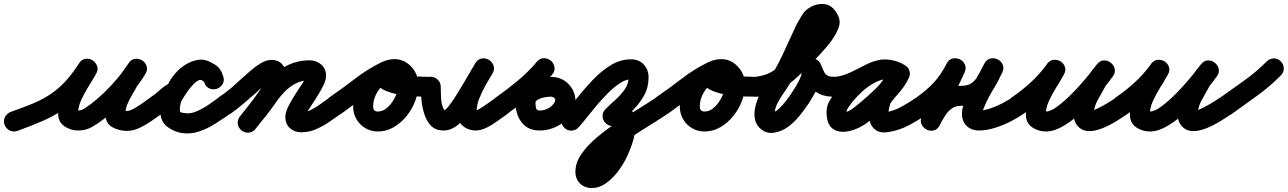

<svg xmlns="http://www.w3.org/2000/svg" viewBox="-64 -610 6513 971"><path d="M-41 21Q-48 1 -39 -17.5Q-30 -36 -10 -44Q50 -65 97.5 -84.5Q145 -104 185 -129.5Q225 -155 261.5 -193Q298 -231 336 -290Q349 -310 368.5 -312.5Q388 -315 404 -305Q420 -295 427 -276.5Q434 -258 422 -237Q406 -208 384.5 -174Q363 -140 347 -105Q331 -70 331 -37Q331 -34 330.5 -38.5Q330 -43 328 -45Q324 -53 322.5 -52Q321 -51 332 -51Q349 -51 366.5 -63.5Q384 -76 397 -85Q430 -110 465 -144Q500 -178 531.5 -215.5Q563 -253 585 -288Q597 -309 617 -310.5Q637 -312 654 -301Q670 -290 676.5 -271.5Q683 -253 669 -233Q659 -219 649 -205.5Q639 -192 631 -177Q631 -177 631 -177Q631 -177 631 -177Q631 -178 631 -178Q631 -178 631 -178Q620 -157 605.5 -133Q591 -109 580.5 -84Q570 -59 570 -35Q570 -36 569 -39Q567 -44 563 -47Q557 -53 564.5 -51Q572 -49 579 -49Q593 -49 616.5 -62.5Q640 -76 663 -93Q686 -110 698 -118Q715 -130 735.5 -126.5Q756 -123 768 -106Q780 -89 776.5 -68.5Q773 -48 756 -36Q732 -19 702.5 1.5Q673 22 641 37Q609 52 579 52Q537 52 503 32.5Q469 13 469 -35Q469 -86 494 -134Q519 -182 543 -226Q543 -226 543 -226Q543 -226 543 -227Q543 -227 543 -227Q543 -227 543 -227Q553 -244 564.5 -259.5Q576 -275 587 -291Q601 -311 620.5 -312.5Q640 -314 656 -304Q671 -294 677.5 -275.5Q684 -257 671 -236Q647 -195 611.5 -152.5Q576 -110 536 -72Q496 -34 457 -5Q430 16 399.5 33Q369 50 332 50Q293 50 261.5 28.5Q230 7 230 -37Q230 -81 247 -124Q264 -167 288.5 -208.5Q313 -250 334 -287Q346 -308 366 -310.5Q386 -313 403 -303Q419 -293 426.5 -274Q434 -255 420 -234Q377 -168 335.5 -124Q294 -80 248 -50Q202 -20 147.5 3.5Q93 27 24 52Q4 59 -14.5 50Q-33 41 -41 21Z M699 -119Q721 -133 743 -153.5Q765 -174 787 -185Q788 -186 785 -181.5Q782 -177 783 -178Q798 -212 825.5 -242.5Q853 -273 889 -291.5Q925 -310 964 -306Q964 -306 968 -305Q972 -305 973 -305Q1008 -295 1031 -278Q1054 -261 1065 -223Q1072 -200 1061 -183.5Q1050 -167 1033 -161Q1015 -155 996.5 -162Q978 -169 970 -192Q968 -195 967 -196Q967 -196 967.5 -196Q968 -196 968 -195Q969 -195 969 -194.5Q969 -194 969 -194Q968 -196 966 -198Q964 -200 962 -201Q962 -201 961.5 -201Q961 -201 961 -202Q961 -202 960.5 -202Q960 -202 960 -202Q949 -211 932.5 -199.5Q916 -188 900 -168Q884 -148 872 -129.5Q860 -111 857 -105Q857 -105 857 -105Q857 -105 857 -105Q857 -106 857 -106Q857 -106 857 -106Q850 -93 847 -76Q844 -59 847 -44Q848 -42 855.5 -40.5Q863 -39 870 -38Q870 -38 869.5 -38Q869 -38 869 -38Q869 -38 869 -38Q869 -38 869 -38Q898 -33 930.5 -47Q963 -61 993 -82Q1023 -103 1044 -118Q1061 -130 1081.5 -126.5Q1102 -123 1114 -106Q1126 -89 1122.5 -68.5Q1119 -48 1102 -36Q1066 -11 1025.5 15Q985 41 941 55.5Q897 70 851 62Q851 62 851 62Q851 62 851 62Q851 62 850.5 62Q850 62 850 62Q816 55 786 34Q756 13 749 -24Q742 -56 747.5 -90.5Q753 -125 769 -154Q769 -154 769 -154Q769 -154 769 -155Q769 -155 769 -155Q769 -155 769 -155Q787 -186 813.5 -220Q840 -254 873 -279Q906 -304 943 -308Q980 -312 1020 -284Q1020 -284 1019.5 -284Q1019 -284 1019 -284Q1019 -285 1018.5 -285Q1018 -285 1018 -285Q1024 -281 1029.5 -276Q1035 -271 1041 -266Q1041 -266 1041 -265.5Q1041 -265 1042 -265Q1042 -264 1042.5 -264Q1043 -264 1043 -264Q1056 -248 1064 -226Q1073 -203 1061.5 -186.5Q1050 -170 1032 -164Q1013 -158 994 -164.5Q975 -171 969 -195Q966 -204 959.5 -204.5Q953 -205 945 -207Q945 -207 950 -207Q954 -206 954 -206Q939 -207 922.5 -195Q906 -183 893 -166Q880 -149 875 -138Q866 -118 844.5 -98.5Q823 -79 798 -62.5Q773 -46 755 -35Q737 -23 716.5 -27.5Q696 -32 685 -49Q673 -67 677.5 -87.5Q682 -108 699 -119Z M1044 -119Q1076 -140 1105 -165Q1134 -190 1162 -216Q1181 -233 1205 -254Q1229 -275 1256 -291Q1283 -307 1310 -307Q1345 -307 1365.5 -282Q1386 -257 1386 -224Q1386 -195 1368.5 -159Q1351 -123 1325.5 -86Q1300 -49 1273.5 -16Q1247 17 1229 41Q1216 58 1195.5 60.5Q1175 63 1158 50Q1141 37 1138.5 16.5Q1136 -4 1149 -21Q1161 -36 1183 -63.5Q1205 -91 1228.5 -123Q1252 -155 1268.5 -182.5Q1285 -210 1285 -224Q1285 -224 1285 -223Q1288 -213 1300 -208Q1302 -207 1307 -206.5Q1312 -206 1310 -206Q1307 -206 1296.5 -198Q1286 -190 1272.5 -178.5Q1259 -167 1247 -156Q1235 -145 1230 -140Q1199 -113 1167.5 -86Q1136 -59 1102 -35Q1085 -24 1064 -27.5Q1043 -31 1031 -48Q1020 -65 1023.5 -86Q1027 -107 1044 -119ZM1158 49Q1141 36 1138.5 15.5Q1136 -5 1150 -21Q1174 -52 1198 -82.5Q1222 -113 1244 -145Q1275 -189 1313 -225.5Q1351 -262 1398 -283.5Q1445 -305 1501 -305Q1535 -305 1560 -284Q1585 -263 1585 -227Q1585 -204 1569 -173Q1553 -142 1532.5 -110.5Q1512 -79 1496 -54Q1480 -29 1480 -19Q1480 -19 1480 -20Q1480 -22 1479 -23Q1478 -26 1476 -29Q1470 -39 1461 -41Q1460 -42 1460 -42Q1485 -42 1510.5 -55Q1536 -68 1560 -86Q1584 -104 1604 -118Q1621 -130 1641.5 -126.5Q1662 -123 1674 -106Q1686 -89 1682.5 -68.5Q1679 -48 1662 -36Q1633 -15 1600.5 7Q1568 29 1533 44Q1498 59 1460 59Q1425 59 1402 38Q1379 17 1379 -19Q1379 -42 1395 -73.5Q1411 -105 1431.5 -136.5Q1452 -168 1468 -192.5Q1484 -217 1484 -227Q1484 -229 1484 -226Q1484 -223 1484 -222Q1488 -210 1498 -206Q1500 -204 1501 -204Q1463 -204 1431 -187.5Q1399 -171 1373.5 -144Q1348 -117 1328 -87Q1305 -54 1279.5 -22Q1254 10 1228 41Q1215 58 1194.5 60.5Q1174 63 1158 49Z M1604 -119Q1668 -163 1731.5 -212Q1795 -261 1865 -295Q1888 -306 1906 -297Q1924 -288 1932 -271Q1940 -254 1935.5 -234Q1931 -214 1909 -204Q1871 -186 1847 -149Q1823 -112 1823 -71Q1823 -46 1847 -46Q1869 -46 1887.5 -60Q1906 -74 1920.5 -95.5Q1935 -117 1943 -140.5Q1951 -164 1951 -183Q1951 -189 1946 -199.5Q1941 -210 1932 -210Q1924 -210 1921.5 -208Q1919 -206 1925 -212Q1927 -214 1929.5 -219Q1932 -224 1931 -221Q1931 -221 1931 -221Q1931 -221 1931 -221Q1931 -222 1931 -225Q1932 -232 1929 -239Q1928 -241 1926.5 -242Q1925 -243 1925 -245Q1925 -248 1929 -244Q1933 -240 1936 -239Q1947 -236 1958 -233.5Q1969 -231 1980 -229Q2013 -224 2047 -223Q2081 -222 2114 -221Q2135 -221 2150 -206.5Q2165 -192 2164 -171Q2164 -150 2149.5 -135Q2135 -120 2114 -121Q2092 -121 2053 -122Q2014 -123 1970.5 -129Q1927 -135 1891 -149Q1855 -163 1838 -188.5Q1821 -214 1835 -255Q1835 -255 1835 -255Q1835 -255 1835 -255Q1835 -255 1835 -255Q1835 -255 1835 -255Q1846 -286 1874 -298.5Q1902 -311 1932 -311Q1966 -311 1993 -292.5Q2020 -274 2036 -245Q2052 -216 2052 -183Q2052 -143 2036.5 -101Q2021 -59 1993 -24Q1965 11 1927.5 33Q1890 55 1847 55Q1812 55 1783.5 38Q1755 21 1738.5 -7.5Q1722 -36 1722 -71Q1722 -118 1740.5 -162Q1759 -206 1791 -241Q1823 -276 1866 -295Q1889 -306 1907 -297Q1925 -288 1933 -271Q1941 -254 1936.5 -234.5Q1932 -215 1910 -204Q1843 -172 1782.5 -125Q1722 -78 1662 -35Q1645 -24 1624 -27.5Q1603 -31 1591 -48Q1580 -65 1583.5 -86Q1587 -107 1604 -119Z M2114 -222Q2135 -222 2150 -207Q2165 -192 2165 -171Q2165 -145 2167 -109.5Q2169 -74 2184 -51Q2184 -50 2181 -50.5Q2178 -51 2179 -51Q2187 -51 2203 -70.5Q2219 -90 2238.5 -120.5Q2258 -151 2278 -185Q2298 -219 2314.5 -247.5Q2331 -276 2340 -291Q2354 -312 2373.5 -314.5Q2393 -317 2409 -307Q2425 -297 2432 -278.5Q2439 -260 2426 -238Q2412 -214 2392.5 -180Q2373 -146 2359 -110Q2345 -74 2347 -44Q2347 -44 2343 -47.5Q2339 -51 2344 -50Q2344 -50 2342 -50Q2341 -51 2341 -51Q2346 -51 2360 -59Q2374 -67 2390.5 -78.5Q2407 -90 2422.5 -101Q2438 -112 2447 -118Q2464 -130 2484.5 -126.5Q2505 -123 2517 -106Q2529 -89 2525.5 -68.5Q2522 -48 2505 -36Q2483 -21 2455.5 -0.5Q2428 20 2398 35Q2368 50 2341 50Q2341 50 2340 50Q2338 50 2338 50Q2318 49 2299.5 41Q2281 33 2267 17Q2248 -7 2245.5 -38.5Q2243 -70 2252.5 -105Q2262 -140 2277.5 -174.5Q2293 -209 2310 -239Q2327 -269 2340 -290Q2352 -311 2372 -313.5Q2392 -316 2409 -306Q2425 -296 2432 -277Q2439 -258 2426 -237Q2409 -211 2389.5 -174.5Q2370 -138 2347 -98.5Q2324 -59 2298 -25.5Q2272 8 2242 29Q2212 50 2179 50Q2140 50 2117 27Q2094 4 2082.5 -31.5Q2071 -67 2067.5 -104.5Q2064 -142 2064 -171Q2064 -192 2078.5 -207Q2093 -222 2114 -222Z M2445 -118Q2502 -158 2553.5 -201Q2605 -244 2651 -297Q2667 -316 2687 -315.5Q2707 -315 2722 -303Q2736 -291 2740 -271Q2744 -251 2728 -232Q2711 -212 2692 -190Q2673 -168 2659 -144Q2645 -120 2644 -92Q2644 -92 2644 -92Q2644 -92 2644 -92Q2644 -92 2644 -92Q2644 -92 2644 -92Q2644 -80 2646.5 -65.5Q2649 -51 2665 -51Q2688 -51 2710 -63Q2732 -75 2742 -96Q2747 -108 2739 -114.5Q2731 -121 2722 -121Q2722 -121 2721.5 -121Q2721 -121 2721 -121Q2721 -121 2721 -121Q2721 -121 2721 -121Q2710 -121 2693.5 -118.5Q2677 -116 2662.5 -109.5Q2648 -103 2642 -91Q2633 -72 2613.5 -65Q2594 -58 2575 -68Q2556 -77 2549 -96.5Q2542 -116 2552 -135Q2567 -166 2594.5 -185.5Q2622 -205 2655.5 -213.5Q2689 -222 2722 -221Q2722 -221 2721.5 -221Q2721 -221 2721 -221Q2721 -221 2721 -221Q2721 -221 2721 -221Q2765 -222 2797.5 -197Q2830 -172 2841.5 -133Q2853 -94 2834 -54Q2811 -5 2764.5 22.5Q2718 50 2665 50Q2623 50 2595.5 29.5Q2568 9 2555 -24.5Q2542 -58 2543 -96Q2543 -96 2543 -96Q2543 -96 2543 -96Q2543 -96 2543 -96Q2543 -96 2543 -96Q2545 -138 2561 -172Q2577 -206 2601 -236.5Q2625 -267 2650 -297Q2666 -316 2686.5 -315.5Q2707 -315 2721 -302Q2736 -290 2740 -270Q2744 -250 2727 -231Q2677 -174 2621 -126.5Q2565 -79 2503 -36Q2486 -24 2465 -27.5Q2444 -31 2433 -48Q2421 -65 2424.5 -86Q2428 -107 2445 -118Z M2787 -33Q2819 -70 2856.5 -117Q2894 -164 2936 -208Q2978 -252 3026 -281Q3074 -310 3128 -310Q3167 -310 3191.5 -284Q3216 -258 3216 -219Q3216 -168 3193.5 -127.5Q3171 -87 3137 -53Q3103 -19 3069 13Q3054 28 3033 27.5Q3012 27 2998 12Q2983 -3 2983.5 -24Q2984 -45 2999 -59Q3021 -81 3048.5 -105.5Q3076 -130 3095.5 -158Q3115 -186 3115 -219Q3115 -222 3117 -218.5Q3119 -215 3121 -213Q3122 -212 3126 -210.5Q3130 -209 3128 -209Q3102 -209 3073 -190.5Q3044 -172 3014.5 -143Q2985 -114 2957 -81Q2929 -48 2905 -17.5Q2881 13 2863 33Q2849 49 2828 50.5Q2807 52 2792 38Q2776 24 2774.5 3Q2773 -18 2787 -33ZM2998 12Q2983 -3 2983.5 -24Q2984 -45 2999 -59Q3013 -73 3030 -82.5Q3047 -92 3067 -92Q3098 -92 3116 -73Q3134 -54 3142 -26.5Q3150 1 3150 27Q3150 58 3138.5 98.5Q3127 139 3107 181.5Q3087 224 3059 260Q3031 296 2998 318.5Q2965 341 2929 341Q2893 341 2869.5 318Q2846 295 2846 259Q2846 213 2876 169.5Q2906 126 2954.5 85Q3003 44 3059 7.5Q3115 -29 3167 -61Q3219 -93 3256 -118Q3273 -130 3293.5 -126.5Q3314 -123 3326 -106Q3338 -89 3334.5 -68.5Q3331 -48 3314 -36Q3293 -21 3258 1Q3223 23 3181.5 49Q3140 75 3099 103.5Q3058 132 3023.5 160Q2989 188 2968 213.5Q2947 239 2947 259Q2947 257 2946 254Q2941 242 2929 240Q2929 240 2929 240Q2944 240 2960.5 222.5Q2977 205 2992.5 177.5Q3008 150 3021 120.5Q3034 91 3041.5 65.5Q3049 40 3049 27Q3049 19 3045.5 8Q3042 -3 3047 2Q3054 7 3061 9Q3064 9 3067 9Q3065 9 3069 9Q3073 9 3075 8Q3078 7 3074 9.5Q3070 12 3069 13Q3054 28 3033 27.5Q3012 27 2998 12Z M3256 -119Q3320 -163 3383.5 -212Q3447 -261 3517 -295Q3540 -306 3558 -297Q3576 -288 3584 -271Q3592 -254 3587.5 -234Q3583 -214 3561 -204Q3523 -186 3499 -149Q3475 -112 3475 -71Q3475 -46 3499 -46Q3521 -46 3539.5 -60Q3558 -74 3572.5 -95.5Q3587 -117 3595 -140.5Q3603 -164 3603 -183Q3603 -189 3598 -199.5Q3593 -210 3584 -210Q3576 -210 3573.5 -208Q3571 -206 3577 -212Q3579 -214 3581.5 -219Q3584 -224 3583 -221Q3583 -221 3583 -221Q3583 -221 3583 -221Q3583 -222 3583 -225Q3584 -232 3581 -239Q3580 -241 3578.5 -242Q3577 -243 3577 -245Q3577 -248 3581 -244Q3585 -240 3588 -239Q3599 -236 3610 -233.5Q3621 -231 3632 -229Q3665 -224 3699 -223Q3733 -222 3766 -221Q3787 -221 3802 -206.5Q3817 -192 3816 -171Q3816 -150 3801.5 -135Q3787 -120 3766 -121Q3744 -121 3705 -122Q3666 -123 3622.5 -129Q3579 -135 3543 -149Q3507 -163 3490 -188.5Q3473 -214 3487 -255Q3487 -255 3487 -255Q3487 -255 3487 -255Q3487 -255 3487 -255Q3487 -255 3487 -255Q3498 -286 3526 -298.5Q3554 -311 3584 -311Q3618 -311 3645 -292.5Q3672 -274 3688 -245Q3704 -216 3704 -183Q3704 -143 3688.5 -101Q3673 -59 3645 -24Q3617 11 3579.5 33Q3542 55 3499 55Q3464 55 3435.5 38Q3407 21 3390.5 -7.5Q3374 -36 3374 -71Q3374 -118 3392.5 -162Q3411 -206 3443 -241Q3475 -276 3518 -295Q3541 -306 3559 -297Q3577 -288 3585 -271Q3593 -254 3588.5 -234.5Q3584 -215 3562 -204Q3495 -172 3434.5 -125Q3374 -78 3314 -35Q3297 -24 3276 -27.5Q3255 -31 3243 -48Q3232 -65 3235.5 -86Q3239 -107 3256 -119Z M3707 -165Q3705 -186 3718 -202.5Q3731 -219 3751 -221Q3789 -225 3816 -236Q3843 -247 3867 -266Q3891 -285 3918 -313Q3942 -336 3975 -368.5Q4008 -401 4038 -436.5Q4068 -472 4082 -502Q4083 -504 4082 -500Q4081 -496 4082 -494Q4084 -486 4082 -489.5Q4080 -493 4077 -496Q4076 -498 4079.5 -494.5Q4083 -491 4085 -490Q4089 -487 4085.5 -487.5Q4082 -488 4079 -482Q4072 -471 4066 -460Q4060 -449 4054 -439Q4054 -439 4055 -441Q4056 -443 4056 -443Q4019 -363 3981.5 -282Q3944 -201 3892 -129Q3879 -110 3866.5 -85Q3854 -60 3854 -35Q3854 -34 3855 -30.5Q3856 -27 3854 -28Q3852 -29 3848.5 -33Q3845 -37 3840 -39Q3837 -39 3835 -39Q3856 -42 3875.5 -60.5Q3895 -79 3912 -101Q3929 -123 3939 -139Q3949 -154 3962 -175Q3975 -196 3984 -218Q3993 -240 3991 -259Q3989 -280 4000.5 -294Q4012 -308 4029 -312Q4045 -317 4062 -310.5Q4079 -304 4087 -284Q4096 -264 4102 -250Q4108 -236 4120 -228.5Q4132 -221 4158 -221Q4179 -222 4194 -207Q4209 -192 4209 -172Q4210 -151 4195 -136Q4180 -121 4160 -121Q4111 -120 4081 -134.5Q4051 -149 4031.5 -177Q4012 -205 3995 -244Q3986 -264 3999.5 -278Q4013 -292 4032 -298Q4052 -303 4070.5 -296.5Q4089 -290 4091 -269Q4095 -236 4084.5 -203Q4074 -170 4057 -139.5Q4040 -109 4023 -83Q4003 -53 3977.5 -22Q3952 9 3920.5 32Q3889 55 3851 61Q3814 67 3787 45Q3760 24 3754 -6.5Q3748 -37 3756 -70.5Q3764 -104 3779.5 -135Q3795 -166 3810 -187Q3858 -256 3893.5 -332.5Q3929 -409 3964 -485Q3964 -485 3965 -487Q3966 -489 3966 -489Q3973 -500 3979 -511Q3985 -522 3991 -532Q4006 -558 4035.5 -574.5Q4065 -591 4097.5 -590Q4130 -589 4153 -564Q4173 -541 4180 -516Q4187 -491 4174 -462Q4157 -422 4124.5 -382.5Q4092 -343 4056 -307Q4020 -271 3990 -241Q3954 -206 3921 -181Q3888 -156 3850 -141Q3812 -126 3763 -121Q3742 -119 3725.5 -132Q3709 -145 3707 -165Z M4096 -171Q4096 -192 4110.5 -207Q4125 -222 4146 -222Q4148 -222 4149.5 -222Q4151 -222 4153 -222Q4155 -222 4157.5 -222Q4160 -222 4162 -222Q4162 -222 4160 -221Q4158 -221 4158 -221Q4197 -225 4235 -243Q4273 -261 4307 -279Q4307 -279 4308 -280Q4310 -281 4310 -281Q4342 -296 4372.5 -304.5Q4403 -313 4440 -307Q4440 -307 4440 -307Q4440 -307 4441 -307Q4441 -307 4441 -307Q4441 -307 4441 -307Q4460 -303 4477.5 -297Q4495 -291 4511 -281Q4533 -268 4535.5 -248Q4538 -228 4528 -212Q4518 -196 4499 -189Q4480 -182 4459 -195Q4446 -203 4433 -206Q4433 -206 4433 -206Q4433 -206 4433 -206Q4433 -206 4433 -206Q4433 -206 4433 -206Q4411 -211 4390 -205Q4390 -205 4390 -204.5Q4390 -204 4389 -204Q4389 -204 4388.5 -204Q4388 -204 4388 -204Q4381 -202 4374 -199Q4367 -196 4361 -193Q4361 -193 4361 -193Q4361 -193 4361 -193Q4361 -193 4361.5 -193Q4362 -193 4362 -193Q4329 -176 4301.5 -151.5Q4274 -127 4250 -99Q4250 -99 4252 -101Q4253 -103 4253 -103Q4243 -89 4229 -70.5Q4215 -52 4217 -35Q4217 -35 4212.5 -38.5Q4208 -42 4211 -43Q4224 -45 4236.5 -53Q4249 -61 4259 -69Q4288 -92 4324 -123.5Q4360 -155 4392 -190Q4424 -225 4441 -259Q4451 -280 4471 -282Q4491 -284 4508 -274Q4525 -265 4533 -246.5Q4541 -228 4528 -208Q4518 -193 4507 -179Q4491 -157 4475.5 -135.5Q4460 -114 4443 -93Q4443 -93 4443 -93.5Q4443 -94 4443 -94Q4444 -95 4444 -95Q4444 -95 4444 -95Q4438 -88 4433 -66.5Q4428 -45 4429 -32Q4429 -30 4429 -29Q4425 -37 4418.5 -39.5Q4412 -42 4414 -42Q4414 -42 4414 -42Q4414 -42 4414 -42Q4414 -42 4413.5 -42Q4413 -42 4413 -42Q4457 -49 4496.5 -71Q4536 -93 4572 -118Q4589 -130 4609.5 -126.5Q4630 -123 4642 -106Q4654 -89 4650.5 -68.5Q4647 -48 4630 -36Q4584 -4 4534.5 22.5Q4485 49 4429 58Q4429 58 4428.5 58Q4428 58 4428 58Q4428 58 4428 58Q4428 58 4428 58Q4391 64 4368.5 50Q4346 36 4336.5 10Q4327 -16 4328.5 -47Q4330 -78 4339 -107Q4348 -136 4364 -157Q4364 -157 4364 -157Q4364 -157 4365 -158Q4365 -158 4365 -158.5Q4365 -159 4365 -159Q4382 -178 4396.5 -198.5Q4411 -219 4427 -239Q4436 -251 4444 -264Q4457 -284 4476 -286.5Q4495 -289 4511 -280Q4527 -271 4534.5 -253Q4542 -235 4531 -213Q4511 -172 4475 -131.5Q4439 -91 4398 -54.5Q4357 -18 4321 11Q4297 29 4264.5 42.5Q4232 56 4200 56.5Q4168 57 4145 39Q4122 21 4117 -23Q4112 -65 4130 -97.5Q4148 -130 4171 -161Q4171 -161 4172 -163Q4174 -165 4174 -165Q4203 -200 4238.5 -230.5Q4274 -261 4314 -283Q4314 -283 4314.5 -283Q4315 -283 4315 -283Q4315 -283 4315 -283Q4315 -283 4315 -283Q4327 -289 4339 -294Q4351 -299 4364 -302Q4364 -302 4363.5 -302Q4363 -302 4363 -302Q4362 -302 4362 -301.5Q4362 -301 4362 -301Q4407 -315 4455 -304Q4455 -304 4455 -304Q4455 -304 4455 -304Q4455 -304 4455 -304Q4455 -304 4455 -304Q4485 -297 4511 -281Q4533 -268 4535.5 -248Q4538 -228 4528 -212Q4518 -196 4499.5 -189Q4481 -182 4459 -195Q4450 -200 4441.5 -203Q4433 -206 4423 -207Q4423 -207 4423 -207Q4423 -207 4423 -207Q4424 -207 4424 -207Q4424 -207 4424 -207Q4403 -211 4386.5 -204Q4370 -197 4352 -189Q4352 -189 4354 -190Q4355 -191 4355 -191Q4311 -167 4264 -146Q4217 -125 4166 -121Q4166 -121 4164 -121Q4162 -121 4162 -121Q4160 -121 4157.5 -121Q4155 -121 4153 -121Q4151 -121 4149.5 -121Q4148 -121 4146 -121Q4125 -121 4110.5 -135.5Q4096 -150 4096 -171Z M4560 -48Q4548 -65 4551.5 -86Q4555 -107 4572 -118Q4624 -155 4659 -193Q4694 -231 4723 -287Q4734 -310 4753.5 -314Q4773 -318 4790 -310Q4807 -302 4815.5 -284Q4824 -266 4814 -243Q4783 -177 4752 -111Q4721 -45 4690 21Q4679 44 4659.5 48.5Q4640 53 4623 44Q4606 36 4597 18Q4588 0 4599 -22Q4620 -64 4646 -99Q4672 -134 4709 -155Q4746 -176 4797 -176Q4833 -176 4853 -192Q4873 -208 4886 -233.5Q4899 -259 4914 -288Q4926 -310 4945.5 -314Q4965 -318 4981 -310Q4998 -302 5006.5 -284Q5015 -266 5005 -244Q4985 -200 4960 -159.5Q4935 -119 4916 -75Q4912 -66 4908.5 -57Q4905 -48 4904 -38Q4903 -33 4903 -32Q4900 -36 4899.5 -39Q4899 -42 4895 -46Q4894 -47 4889.5 -49Q4885 -51 4887 -51Q4913 -51 4944 -61.5Q4975 -72 5005 -87.5Q5035 -103 5056 -118Q5073 -130 5093.5 -126.5Q5114 -123 5126 -106Q5138 -89 5134.5 -68.5Q5131 -48 5114 -36Q5085 -15 5045.5 5Q5006 25 4964.5 37.5Q4923 50 4887 50Q4865 50 4846 41.5Q4827 33 4814 14Q4799 -10 4801 -40Q4803 -70 4816 -103Q4829 -136 4847.5 -169Q4866 -202 4884 -232Q4902 -262 4913 -285Q4923 -308 4943 -311.5Q4963 -315 4980 -307Q4997 -298 5006 -280Q5015 -262 5004 -241Q4978 -193 4953.5 -155.5Q4929 -118 4893 -96.5Q4857 -75 4797 -75Q4767 -75 4747.5 -60Q4728 -45 4714.5 -23Q4701 -1 4689 22Q4678 45 4658.5 49.5Q4639 54 4622 45Q4605 37 4596.5 19Q4588 1 4598 -21Q4629 -88 4660 -154Q4691 -220 4722 -286Q4733 -308 4752.5 -312.5Q4772 -317 4789 -308Q4807 -300 4815.5 -282Q4824 -264 4813 -241Q4778 -174 4735 -126.5Q4692 -79 4630 -36Q4613 -24 4592 -27.5Q4571 -31 4560 -48Z M5055 -119Q5105 -153 5150.5 -195Q5196 -237 5231 -286Q5245 -306 5264.5 -307.5Q5284 -309 5299 -300Q5315 -290 5321.5 -271.5Q5328 -253 5316 -232Q5300 -203 5278.5 -169Q5257 -135 5241 -100Q5225 -65 5225 -32Q5225 -29 5224.5 -33.5Q5224 -38 5222 -40Q5218 -48 5216.5 -47Q5215 -46 5226 -46Q5246 -46 5274 -65Q5302 -84 5333.5 -113.5Q5365 -143 5394.5 -176Q5424 -209 5447.5 -238Q5471 -267 5482 -282Q5496 -302 5516 -302.5Q5536 -303 5552 -291Q5567 -280 5572.5 -260.5Q5578 -241 5563 -222Q5553 -210 5542.5 -197.5Q5532 -185 5525 -172Q5525 -172 5525 -172Q5525 -172 5525 -173Q5525 -173 5525.5 -173Q5526 -173 5526 -173Q5508 -141 5487.5 -104Q5467 -67 5467 -30Q5467 -30 5467.5 -29Q5468 -28 5467 -31Q5466 -32 5466 -33Q5466 -33 5466 -33Q5466 -33 5466 -34Q5465 -34 5465 -34Q5465 -34 5465 -34Q5469 -27 5467 -29.5Q5465 -32 5460.5 -37.5Q5456 -43 5452 -45Q5451 -46 5447 -47Q5443 -48 5446 -48Q5456 -48 5474.5 -56Q5493 -64 5514 -75.5Q5535 -87 5553.5 -99Q5572 -111 5583 -118Q5600 -130 5620.5 -126.5Q5641 -123 5653 -106Q5665 -89 5661.5 -68.5Q5658 -48 5641 -36Q5617 -19 5583 2Q5549 23 5512.5 38Q5476 53 5446 53Q5420 53 5402.5 41.5Q5385 30 5377 14Q5377 14 5377 14Q5377 14 5376 14Q5376 13 5376 13Q5376 13 5376 13Q5366 -6 5366 -30Q5366 -82 5389.5 -129Q5413 -176 5436 -221Q5436 -221 5436.5 -221Q5437 -221 5437 -221Q5437 -222 5437 -222Q5437 -222 5437 -222Q5447 -239 5459 -254Q5471 -269 5483 -284Q5499 -304 5518.5 -304.5Q5538 -305 5553 -293Q5568 -282 5573 -263Q5578 -244 5564 -224Q5545 -197 5516 -161Q5487 -125 5451.5 -87.5Q5416 -50 5377 -17.5Q5338 15 5299.5 35Q5261 55 5226 55Q5187 55 5155.5 33.5Q5124 12 5124 -32Q5124 -76 5141 -119Q5158 -162 5182.5 -203.5Q5207 -245 5228 -282Q5240 -303 5260 -304.5Q5280 -306 5296 -295Q5313 -285 5320 -266Q5327 -247 5313 -228Q5273 -171 5221 -122.5Q5169 -74 5113 -35Q5095 -24 5074.5 -27.5Q5054 -31 5042 -48Q5031 -66 5034.5 -86.5Q5038 -107 5055 -119Z M5581 -119Q5631 -153 5676.5 -195Q5722 -237 5757 -286Q5771 -306 5790.5 -307.5Q5810 -309 5825 -300Q5841 -290 5847.5 -271.5Q5854 -253 5842 -232Q5826 -203 5804.5 -169Q5783 -135 5767 -100Q5751 -65 5751 -32Q5751 -29 5750.5 -33.5Q5750 -38 5748 -40Q5744 -48 5742.5 -47Q5741 -46 5752 -46Q5772 -46 5800 -65Q5828 -84 5859.5 -113.5Q5891 -143 5920.5 -176Q5950 -209 5973.5 -238Q5997 -267 6008 -282Q6022 -302 6042 -302.5Q6062 -303 6078 -291Q6093 -280 6098.5 -260.5Q6104 -241 6089 -222Q6079 -210 6068.5 -197.5Q6058 -185 6051 -172Q6051 -172 6051 -172Q6051 -172 6051 -173Q6051 -173 6051.5 -173Q6052 -173 6052 -173Q6034 -141 6013.5 -104Q5993 -67 5993 -30Q5993 -30 5993.5 -29Q5994 -28 5993 -31Q5992 -32 5992 -33Q5992 -33 5992 -33Q5992 -33 5992 -34Q5991 -34 5991 -34Q5991 -34 5991 -34Q5995 -27 5993 -29.5Q5991 -32 5986.5 -37.5Q5982 -43 5978 -45Q5977 -46 5973 -47Q5969 -48 5972 -48Q5982 -48 6000.5 -56Q6019 -64 6040 -75.5Q6061 -87 6079.5 -99Q6098 -111 6109 -118Q6126 -130 6146.5 -126.5Q6167 -123 6179 -106Q6191 -89 6187.5 -68.5Q6184 -48 6167 -36Q6143 -19 6109 2Q6075 23 6038.5 38Q6002 53 5972 53Q5946 53 5928.5 41.5Q5911 30 5903 14Q5903 14 5903 14Q5903 14 5902 14Q5902 13 5902 13Q5902 13 5902 13Q5892 -6 5892 -30Q5892 -82 5915.5 -129Q5939 -176 5962 -221Q5962 -221 5962.5 -221Q5963 -221 5963 -221Q5963 -222 5963 -222Q5963 -222 5963 -222Q5973 -239 5985 -254Q5997 -269 6009 -284Q6025 -304 6044.5 -304.5Q6064 -305 6079 -293Q6094 -282 6099 -263Q6104 -244 6090 -224Q6071 -197 6042 -161Q6013 -125 5977.5 -87.5Q5942 -50 5903 -17.5Q5864 15 5825.5 35Q5787 55 5752 55Q5713 55 5681.5 33.5Q5650 12 5650 -32Q5650 -76 5667 -119Q5684 -162 5708.5 -203.5Q5733 -245 5754 -282Q5766 -303 5786 -304.5Q5806 -306 5822 -295Q5839 -285 5846 -266Q5853 -247 5839 -228Q5799 -171 5747 -122.5Q5695 -74 5639 -35Q5621 -24 5600.5 -27.5Q5580 -31 5568 -48Q5557 -66 5560.5 -86.5Q5564 -107 5581 -119Z M6108 -117Q6168 -159 6229 -203Q6290 -247 6342 -299Q6357 -314 6377.5 -314.5Q6398 -315 6413 -300Q6428 -285 6428.5 -264.5Q6429 -244 6414 -229Q6359 -173 6294.5 -126.5Q6230 -80 6166 -34Q6149 -22 6128.5 -25.5Q6108 -29 6096 -46Q6084 -63 6087.5 -84Q6091 -105 6108 -117Z"/></svg>

Font: FRB American Cursive Guidelines Arrows Ultra
Style: Bold Italic
Weight: 1000
Italic angle: -25°
Version: Version 2.0;Modular Font Editor K font №1